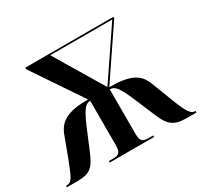

<svg xmlns="http://www.w3.org/2000/svg" viewBox="-148 -908 1156 1102"><g transform="rotate(-30 429.5 -357.0)"><path d="M0 0H69C159 0 181 -29 216 -111L274 -250C311 -333 330 -363 364 -363V-73C364 -24 355 -10 312 -10H284V0H578V-10H547C504 -10 494 -24 494 -73V-364C530 -364 549 -332 585 -250L650 -96C679 -30 709 0 791 0H859V-10H857C828 -10 811 -34 771 -138L719 -273C690 -348 631 -376 498 -376L720 -704V-714H136V-704L357 -376C235 -376 169 -350 139 -272L89 -138C48 -34 39 -10 4 -10H0ZM489 -382 296 -704H707Z"/></g></svg>

Font: Noto Serif Display ExtraCondensed ExtraBold
Style: Regular
Weight: 800
Width: 2
Designer: Monotype Design Team
Foundry: Monotype Imaging Inc.
Version: Version 2.009